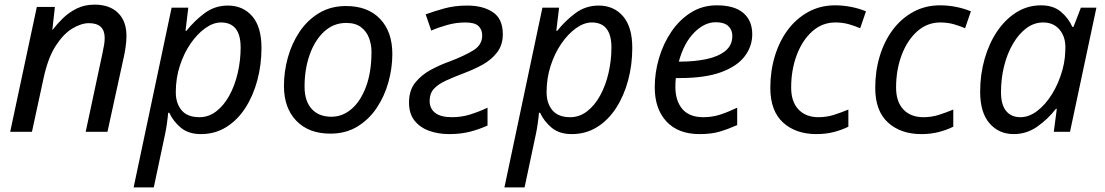

<svg xmlns="http://www.w3.org/2000/svg" viewBox="-20 -569 4772 829"><path d="M24 0 139 -539H217L206 -440H207Q226 -465 251.5 -490Q277 -515 311 -532Q345 -549 388 -549Q453 -549 489.5 -513.5Q526 -478 526 -414Q526 -391 522.5 -367Q519 -343 515 -325L444 0H350L422 -337Q427 -360 429.5 -375.5Q432 -391 432 -405Q432 -469 364 -469Q331 -469 292.5 -446Q254 -423 220.5 -371Q187 -319 168 -231L118 0Z M557 240 721 -536H793L781 -436H785Q820 -480 864 -512.5Q908 -545 964 -545Q1029 -545 1069 -499Q1109 -453 1109 -362Q1109 -289 1091 -222Q1073 -155 1039 -102.5Q1005 -50 956.5 -20Q908 10 848 10Q794 10 761 -17.5Q728 -45 711 -82H706Q705 -66 701 -37.5Q697 -9 693 9L644 240ZM841 -63Q881 -63 914 -88.5Q947 -114 970.5 -157Q994 -200 1006.5 -254Q1019 -308 1019 -364Q1019 -472 934 -472Q901 -472 866.5 -447.5Q832 -423 803 -381Q774 -339 756.5 -285Q739 -231 739 -171Q739 -123 764 -93Q789 -63 841 -63Z M1406 8Q1313 8 1259.5 -47.5Q1206 -103 1206 -198Q1206 -260 1223 -321Q1240 -382 1273.5 -432Q1307 -482 1357.5 -512.5Q1408 -543 1474 -543Q1568 -543 1621 -487.5Q1674 -432 1674 -336Q1674 -275 1657 -214Q1640 -153 1606.5 -103Q1573 -53 1523 -22.5Q1473 8 1406 8ZM1411 -65Q1459 -65 1498 -98.5Q1537 -132 1560.5 -195Q1584 -258 1584 -346Q1584 -376 1573.5 -404.5Q1563 -433 1539 -451.5Q1515 -470 1475 -470Q1420 -470 1379.5 -432.5Q1339 -395 1317 -332.5Q1295 -270 1295 -195Q1295 -133 1325.5 -99Q1356 -65 1411 -65Z M1919 10Q1873 10 1833.5 -4Q1794 -18 1770 -48Q1746 -78 1746 -126Q1746 -179 1773 -212.5Q1800 -246 1841 -268Q1882 -290 1925 -305Q1985 -328 2023.5 -351.5Q2062 -375 2062 -416Q2062 -441 2046 -456.5Q2030 -472 1989 -472Q1950 -472 1912 -461.5Q1874 -451 1842 -437L1818 -507Q1853 -520 1898 -532.5Q1943 -545 1998 -545Q2065 -545 2108 -516.5Q2151 -488 2151 -421Q2151 -375 2126.5 -343Q2102 -311 2064 -290Q2026 -269 1983 -253Q1938 -236 1904.5 -220.5Q1871 -205 1853 -185Q1835 -165 1835 -133Q1835 -101 1858.5 -82Q1882 -63 1932 -63Q1973 -63 2011 -75Q2049 -87 2085 -104V-27Q2050 -11 2010 -0.5Q1970 10 1919 10Z M2158 240 2322 -536H2394L2382 -436H2386Q2421 -480 2465 -512.5Q2509 -545 2565 -545Q2630 -545 2670 -499Q2710 -453 2710 -362Q2710 -289 2692 -222Q2674 -155 2640 -102.5Q2606 -50 2557.5 -20Q2509 10 2449 10Q2395 10 2362 -17.5Q2329 -45 2312 -82H2307Q2306 -66 2302 -37.5Q2298 -9 2294 9L2245 240ZM2442 -63Q2482 -63 2515 -88.5Q2548 -114 2571.5 -157Q2595 -200 2607.5 -254Q2620 -308 2620 -364Q2620 -472 2535 -472Q2502 -472 2467.5 -447.5Q2433 -423 2404 -381Q2375 -339 2357.5 -285Q2340 -231 2340 -171Q2340 -123 2365 -93Q2390 -63 2442 -63Z M3001 10Q2908 10 2857.5 -44.5Q2807 -99 2807 -192Q2807 -256 2825.5 -318.5Q2844 -381 2879 -432.5Q2914 -484 2963.5 -515Q3013 -546 3075 -546Q3151 -546 3189.5 -513Q3228 -480 3228 -421Q3228 -369 3195.5 -326Q3163 -283 3094 -257.5Q3025 -232 2915 -232H2898Q2897 -223 2896.5 -213Q2896 -203 2896 -195Q2896 -134 2926 -98.5Q2956 -63 3017 -63Q3055 -63 3089 -74Q3123 -85 3163 -104V-29Q3125 -12 3088.5 -1Q3052 10 3001 10ZM2911 -303H2918Q2978 -303 3029 -313.5Q3080 -324 3111 -348.5Q3142 -373 3142 -414Q3142 -440 3124.5 -456.5Q3107 -473 3070 -473Q3022 -473 2977.5 -428.5Q2933 -384 2911 -303Z M3505 10Q3416 10 3361 -40Q3306 -90 3306 -190Q3306 -262 3325.5 -326.5Q3345 -391 3381.5 -440Q3418 -489 3470 -517.5Q3522 -546 3586 -546Q3621 -546 3656 -539Q3691 -532 3719 -520L3694 -447Q3674 -456 3646.5 -464Q3619 -472 3587 -472Q3530 -472 3487 -433.5Q3444 -395 3420 -331Q3396 -267 3396 -191Q3396 -130 3427.5 -96.5Q3459 -63 3514 -63Q3549 -63 3580.5 -73Q3612 -83 3643 -96V-22Q3615 -8 3580.5 1Q3546 10 3505 10Z M3958 10Q3869 10 3814 -40Q3759 -90 3759 -190Q3759 -262 3778.5 -326.5Q3798 -391 3834.5 -440Q3871 -489 3923 -517.5Q3975 -546 4039 -546Q4074 -546 4109 -539Q4144 -532 4172 -520L4147 -447Q4127 -456 4099.5 -464Q4072 -472 4040 -472Q3983 -472 3940 -433.5Q3897 -395 3873 -331Q3849 -267 3849 -191Q3849 -130 3880.5 -96.5Q3912 -63 3967 -63Q4002 -63 4033.5 -73Q4065 -83 4096 -96V-22Q4068 -8 4033.5 1Q3999 10 3958 10Z M4357 10Q4293 10 4252.5 -36.5Q4212 -83 4212 -173Q4212 -248 4231.5 -315.5Q4251 -383 4286 -434.5Q4321 -486 4369 -516Q4417 -546 4475 -546Q4528 -546 4561 -518Q4594 -490 4610 -453H4615L4647 -536H4714L4600 0H4530L4543 -99H4539Q4505 -55 4459 -22.5Q4413 10 4357 10ZM4386 -63Q4423 -63 4458.5 -90Q4494 -117 4522.5 -163Q4551 -209 4567 -266Q4575 -295 4577.5 -319.5Q4580 -344 4580 -365Q4580 -412 4554 -442Q4528 -472 4484 -472Q4445 -472 4412 -447.5Q4379 -423 4354 -380.5Q4329 -338 4315.5 -284Q4302 -230 4302 -171Q4302 -117 4324 -90Q4346 -63 4386 -63Z"/></svg>

Font: Noto IKEA Latin
Style: Italic
Weight: 400
Italic angle: -12°
Designer: Monotype Design Team
Foundry: Monotype Imaging Inc.
Version: Version 1.0